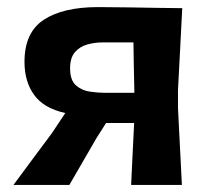

<svg xmlns="http://www.w3.org/2000/svg" viewBox="-20 -521 590 541"><path d="M18 0Q45 -36.5 72.2 -73.2Q99.5 -110 126 -145.5L164 -202.5Q103 -216 76 -253.8Q49 -291.5 49 -346.5Q49 -429.5 103.2 -465.2Q157.5 -501 256.5 -501Q297.5 -501 342.2 -500.2Q387 -499.5 427 -498.8Q467 -498 493.5 -498Q490.5 -443.5 488 -391Q485.5 -338.5 481.5 -267V-217Q485 -155 487.2 -104.5Q489.5 -54 492.5 0H349.5Q351.5 -45 353.5 -84.2Q355.5 -123.5 358 -174.5H279L252.5 -133Q233.5 -100 214 -66.5Q194.5 -33 175.5 0ZM274.5 -259.5H358.5V-267.5Q357.5 -304.5 357 -337.2Q356.5 -370 356 -401.5H268.5Q246.5 -401.5 225.5 -395.5Q204.5 -389.5 191 -373.8Q177.5 -358 177.5 -328.5Q177.5 -295 194 -280.5Q210.5 -266 233.2 -262.8Q256 -259.5 274.5 -259.5Z"/></svg>

Font: Commissioner Loud SemiBold
Style: Regular
Weight: 600
Designer: Kostas Bartsokas
Foundry: Kostas Bartsokas
Version: Version 1.000; ttfautohint (v1.8.3)